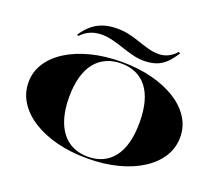

<svg xmlns="http://www.w3.org/2000/svg" viewBox="-150 -1152 1573 1381"><g transform="rotate(20 636.5 -461.0)"><path d="M639 -723Q765 -723 870.5 -696Q976 -669 1054 -620Q1132 -571 1174.5 -504Q1217 -437 1217 -357Q1217 -275 1174.5 -207Q1132 -139 1054 -89Q976 -39 870.5 -12Q765 15 639 15Q512 15 405.5 -12Q299 -39 220.5 -89Q142 -139 99 -207Q56 -275 56 -357Q56 -437 99 -504Q142 -571 220.5 -620Q299 -669 405.5 -696Q512 -723 639 -723ZM639 -711Q576 -711 525.5 -688.5Q475 -666 439.5 -621.5Q404 -577 385.5 -510.5Q367 -444 367 -357Q367 -269 385.5 -202.5Q404 -136 439.5 -90Q475 -44 525.5 -21Q576 2 639 2Q701 2 750.5 -20.5Q800 -43 835 -88Q870 -133 888 -200Q906 -267 906 -357Q906 -445 888 -511.5Q870 -578 835 -622.5Q800 -667 750.5 -689Q701 -711 639 -711ZM781 -784Q739 -784 695.5 -795Q652 -806 608 -821Q564 -836 520.5 -847Q477 -858 435 -858Q390 -858 351 -842Q312 -826 279 -791L268 -797Q296 -840 331.5 -871.5Q367 -903 414.5 -920Q462 -937 527 -937Q577 -937 620.5 -926.5Q664 -916 704.5 -902Q745 -888 784.5 -877Q824 -866 865 -866Q904 -866 938.5 -883.5Q973 -901 997 -930L1010 -924Q979 -874 946.5 -843Q914 -812 874 -798Q834 -784 781 -784Z"/></g></svg>

Font: Kalnia Expanded Medium
Style: Regular
Weight: 500
Width: 7
Designer: Frida Medrano
Foundry: Frida Medrano
Version: Version 1.105